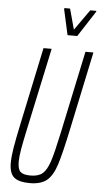

<svg xmlns="http://www.w3.org/2000/svg" viewBox="-61 -939 519 985"><g transform="rotate(5 199.0 -447.0)"><path d="M25 -86Q25 -119 32.5 -164.5Q40 -210 58 -295L141 -688H183L92 -263Q78 -198 71.5 -160Q65 -122 65 -96Q65 -58 79.5 -44.5Q94 -31 131 -31Q172 -31 193.5 -49.5Q215 -68 230 -113.5Q245 -159 267 -263L357 -688H398L315 -295Q287 -161 268 -101.5Q249 -42 218.5 -17Q188 8 131 8Q74 8 49.5 -13Q25 -34 25 -86ZM258 -765 229 -896 230 -902H259L288 -796L363 -902H395L393 -896L308 -765Z"/></g></svg>

Font: Saira Ultra Condensed ExLight
Style: Italic
Weight: 200
Width: 1
Italic angle: -12°
Designer: Hector Gatti with collaboration of the Omnibus-Type team
Foundry: Omnibus-Type
Version: Version 1.001; ttfautohint (v1.8)